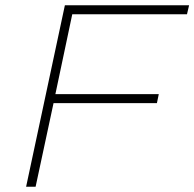

<svg xmlns="http://www.w3.org/2000/svg" viewBox="-20 -708 737 728"><path d="M79 0 226 -688H697L689 -654H254L190 -351H582L575 -317H183L115 0Z"/></svg>

Font: Saira Expanded Thin
Style: Italic
Weight: 250
Width: 7
Italic angle: -12°
Designer: Hector Gatti with collaboration of the Omnibus-Type team
Foundry: Omnibus-Type
Version: Version 1.101